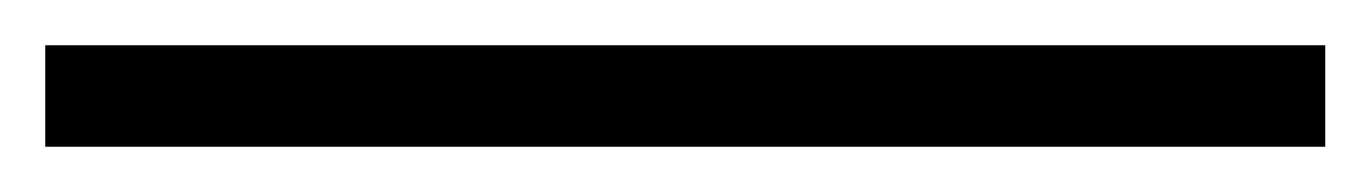

<svg xmlns="http://www.w3.org/2000/svg" viewBox="-22 -22 600 84"><path d="M557.8 -2.2V42.2H-2.2V-2.2Z"/></svg>

Font: Paperlogy 3 Light
Style: Regular
Weight: 300
Designer: redesigned by Lee Juim, glyphs from Gmarket Sans & Montserrat
Foundry: PT&
Version: Version 1.001